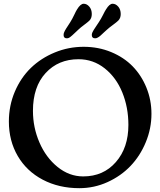

<svg xmlns="http://www.w3.org/2000/svg" viewBox="-20 -963 839 1004"><path d="M389.2 -807.6Q381.8 -800.8 372.1 -791.5Q362.3 -782.2 357.9 -778.3Q353.5 -774.4 347.9 -770Q342.3 -765.6 338.1 -764.2Q334 -762.7 329.1 -762.7Q312.5 -762.7 312.5 -780.3Q312.5 -785.2 313.7 -789.8Q314.9 -794.4 318.8 -801.5Q322.8 -808.6 325.4 -813Q328.1 -817.4 335.7 -828.9Q343.3 -840.3 347.2 -846.7Q357.9 -863.8 367.7 -884.5Q377.4 -905.3 382.8 -913.6Q400.9 -943.4 417.5 -943.4Q434.1 -943.4 447 -928.2Q460 -913.1 460 -889.6Q460 -868.2 448.2 -856Q439.9 -847.7 420.4 -833.3Q400.9 -818.8 389.2 -807.6ZM539.1 -807.6Q533.7 -802.7 525.9 -795.7Q518.1 -788.6 514.6 -785.2Q511.2 -781.7 505.9 -777.1Q500.5 -772.5 497.6 -770.5Q494.6 -768.6 490.7 -766.4Q486.8 -764.2 483.6 -763.4Q480.5 -762.7 477.1 -762.7Q460 -762.7 460 -780.3Q460 -786.1 463.1 -793.5Q466.3 -800.8 470 -806.4Q473.6 -812 482.2 -825Q490.7 -837.9 496.6 -846.7Q508.3 -864.3 518.6 -885Q528.8 -905.8 534.2 -913.6Q552.2 -943.4 568.8 -943.4Q585.4 -943.4 598.4 -928.2Q611.3 -913.1 611.3 -889.6Q611.3 -868.7 599.1 -856Q590.3 -847.2 570.6 -832.8Q550.8 -818.4 539.1 -807.6ZM26.4 -327.6Q26.4 -410.6 57.6 -483.9Q88.9 -557.1 141.8 -608.2Q194.8 -659.2 266.6 -688.7Q338.4 -718.3 417.5 -718.3Q494.6 -718.3 561.3 -690.7Q627.9 -663.1 673.8 -616Q719.7 -568.8 745.8 -504.4Q772 -439.9 772 -367.7Q772 -291 742.4 -219.5Q712.9 -147.9 662.6 -95.2Q612.3 -42.5 542.2 -10.7Q472.2 21 395 21Q287.6 21 203.4 -23.4Q119.1 -67.9 72.8 -147.2Q26.4 -226.6 26.4 -327.6ZM415 -40.5Q520.5 -40.5 585.9 -115.5Q651.4 -190.4 651.4 -309.6Q651.4 -401.4 619.6 -479.5Q587.9 -557.6 527.6 -605.5Q467.3 -653.3 390.6 -653.3Q285.2 -653.3 218.8 -581.3Q152.3 -509.3 152.3 -383.3Q152.3 -296.4 186.3 -217.8Q220.2 -139.2 281.2 -89.8Q342.3 -40.5 415 -40.5Z"/></svg>

Font: Cooper* Medium
Style: Regular
Weight: 500
Designer: Owen Earl
Foundry: indestructible type*
Version: Version 0.001